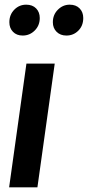

<svg xmlns="http://www.w3.org/2000/svg" viewBox="-20 -801 376 821"><path d="M214 -529 140 0H19L93 -529ZM20 -706Q20 -738 41 -759.5Q62 -781 92 -781Q119 -781 134.5 -765Q150 -749 150 -724Q150 -692 128.5 -670.5Q107 -649 77 -649Q51 -649 35.5 -665Q20 -681 20 -706ZM206 -706Q206 -738 227.5 -759.5Q249 -781 278 -781Q305 -781 320.5 -765Q336 -749 336 -724Q336 -691 315 -670Q294 -649 264 -649Q238 -649 222 -665Q206 -681 206 -706Z"/></svg>

Font: Fira Sans Extra Condensed Medium
Style: Italic
Weight: 500
Width: 3
Italic angle: -8°
Designer: Carrois Corporate & Edenspiekermann AG
Foundry: Carrois Corporate GbR & Edenspiekermann AG
Version: Version 4.203